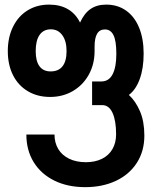

<svg xmlns="http://www.w3.org/2000/svg" viewBox="-20 -578 640 812"><path d="M91.5 -9H210.5Q210.5 25.5 226.2 52Q242 78.5 272.2 93.2Q302.5 108 343.5 108Q382.5 108 411.5 93.5Q440.5 79 455.8 52.2Q471 25.5 471 -10Q471 -67.5 456 -100.5Q441 -133.5 412 -133.5H369.5V-233.5H408.5Q440.5 -233.5 456.2 -263.8Q472 -294 472 -350.5Q472 -405 460 -429.2Q448 -453.5 424 -453.5Q401.5 -453.5 390.8 -435.5Q380 -417.5 380 -381V-362Q380 -306.5 355.5 -262.2Q331 -218 288.2 -193Q245.5 -168 192 -168Q138.5 -168 97.8 -192.2Q57 -216.5 35 -260.2Q13 -304 13 -362Q13 -419.5 34.8 -464.2Q56.5 -509 96.2 -533.8Q136 -558.5 187.5 -558.5Q234.5 -558.5 267.5 -539Q300.5 -519.5 318.5 -482.5Q336.5 -522 363.2 -540.2Q390 -558.5 429 -558.5Q477.5 -558.5 513.2 -533.2Q549 -508 568.2 -461.2Q587.5 -414.5 587.5 -351.5Q587.5 -289 571 -243.8Q554.5 -198.5 525 -176.5Q553.5 -150.5 572 -107.5Q590.5 -64.5 590.5 -4.5Q590.5 61.5 558.5 111Q526.5 160.5 469.8 187Q413 213.5 340.5 213.5Q266 213.5 209.8 185.8Q153.5 158 122.5 107.8Q91.5 57.5 91.5 -9ZM261.5 -362Q261.5 -404.5 243.5 -429.2Q225.5 -454 195 -454Q164 -454 147.5 -430.5Q131 -407 131 -362Q131 -319.5 147 -297.8Q163 -276 194 -276Q227.5 -276 244.5 -297.8Q261.5 -319.5 261.5 -362Z"/></svg>

Font: JuliaMono
Style: Bold
Weight: 700
Monospace: yes
Designer: cormullion
Foundry: corm
Version: Version 0.055; ttfautohint (v1.8.4)